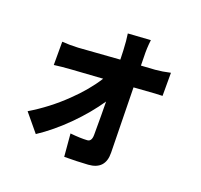

<svg xmlns="http://www.w3.org/2000/svg" viewBox="-146 -988 1260 1202"><g transform="rotate(20 484.5 -387.0)"><path d="M558 44Q481 49 400 49L387 -102Q456 -95 500 -98Q529 -100 529 -145V-271Q529 -322 528 -366Q465 -273 375 -182Q280 -87 184 -24L87 -141Q209 -214 311 -313Q404 -402 462 -494L252 -480Q193 -476 142 -469V-624Q194 -620 248 -623L522 -643L520 -703L516 -764Q513 -793 510 -813L660 -823Q653 -767 655 -713L656 -652L749 -658Q796 -662 848 -674V-520Q827 -520 800 -518L659 -508L667 -75Q669 36 558 44Z"/></g></svg>

Font: Xiangcui Wave Sans Xiangcui Wave Sans
Style: Regular
Weight: 800
Width: 3
Version: Version 0.920;March 28, 2024;FontCreator 14.0.0.2814 64-bit